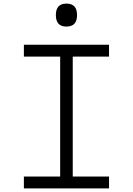

<svg xmlns="http://www.w3.org/2000/svg" viewBox="-20 -1049 740 1069"><path d="M113 0V-66H315V-734H113V-800H587V-734H385V-66H587V0ZM350 -901Q291 -901 291 -965Q291 -1029 350 -1029Q409 -1029 409 -965Q409 -901 350 -901Z"/></svg>

Font: Martian Mono ExtraLight
Style: Regular
Weight: 200
Monospace: yes
Designer: Roman Shamin
Foundry: Evil Martians
Version: Version 1.000; ttfautohint (v1.8.4.7-5d5b)